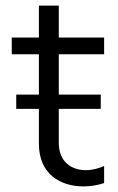

<svg xmlns="http://www.w3.org/2000/svg" viewBox="-20 -660 420 686"><path d="M352 -6V-67C332 -58 309 -52 287 -52C237 -52 190 -80 190 -150V-271H340V-322H190V-466H352V-526H190V-640H119V-526H22V-466H119V-322H38V-271H119V-146C119 -37 197 6 278 6C303 6 329 2 352 -6Z"/></svg>

Font: Chess Sans
Style: Regular
Weight: 400
Designer: Wolf Bōese
Foundry: Wolf Bōese
Version: Version 7.223;Glyphs 3.3 (3306)